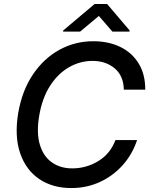

<svg xmlns="http://www.w3.org/2000/svg" viewBox="-20 -947 775 977"><path d="M719.1 -490.8H610.1Q608.7 -561.4 563.4 -599.3Q518.1 -637.1 451 -637.1Q386.7 -637.1 330.3 -604.4Q273.8 -571.7 234 -509.2Q194.2 -446.7 179.3 -356.9Q164.8 -269.9 182.9 -210.4Q201 -150.9 244.1 -120.6Q287.3 -90.2 347.7 -90.2Q419.4 -90.2 480.5 -127.5Q541.5 -164.8 567.5 -234.4H677.6Q653.8 -162.3 604.8 -107.2Q555.8 -52.2 488.6 -21.1Q421.5 9.9 343 9.9Q247.2 9.9 179.5 -36Q111.9 -82 82.6 -167.3Q53.3 -252.5 72.4 -370.4Q92 -485.4 147.2 -567.5Q202.4 -649.5 282.1 -693.4Q361.9 -737.2 454.5 -737.2Q532.7 -737.2 592.3 -708.1Q652 -679 685.7 -623.8Q719.5 -568.5 719.1 -490.8ZM387.8 -786.2 483 -865.8 551.9 -786.2H638.9L639.7 -791.9L524.9 -926.8H461.7L301.6 -791.9L300.8 -786.2Z"/></svg>

Font: Inter UI Medium
Style: Italic
Weight: 500
Italic angle: 9.39999°
Designer: Rasmus Andersson
Foundry: rsms
Version: 3.2;8d6f07862